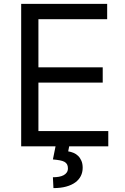

<svg xmlns="http://www.w3.org/2000/svg" viewBox="-20 -747 638 980"><path d="M88.1 -727.3H527V-649.1H176.1V-403.4H504.3V-325.3H176.1V-78.1H532.7V0H333.1L328.1 25.6Q342 27.7 355.3 33.2Q368.6 38.7 378.9 48.8Q389.2 58.9 395.6 73.9Q402 88.8 402 109.4Q402 132.5 392.4 151.5Q382.8 170.5 364.2 184.1Q345.5 197.8 317.6 205.4Q289.8 213.1 252.8 213.1L250 157.7Q266.7 157.7 280.7 155.2Q294.7 152.7 304.9 147.2Q315 141.7 320.8 133.2Q326.7 124.6 326.7 112.2Q326.7 100.1 322.3 92Q317.8 83.8 308.6 78.8Q299.4 73.9 284.8 71.2Q270.2 68.5 250 66.8L263.5 0H88.1Z"/></svg>

Font: Fast_Sans
Style: Regular
Weight: 400
Designer: Rasmus Andersson
Foundry: rsms
Version: Version 3.018;git-588b23468